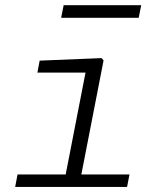

<svg xmlns="http://www.w3.org/2000/svg" viewBox="-20 -740 660 760"><path d="M40 0H483L492.5 -49.5H302L390 -501L382 -510L137 -500L128 -452.5H318.5L240 -49.5H49.5ZM539 -719.5H232L222 -669.5H529Z"/></svg>

Font: Monaspace Neon ExtraLight
Style: Italic
Weight: 200
Italic angle: -11°
Designer: Riley Cran & the Lettermatic Team
Foundry: Lettermatic
Version: Version 1.200 (Monaspace Neon)